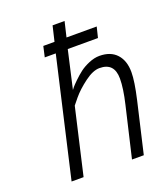

<svg xmlns="http://www.w3.org/2000/svg" viewBox="-133 -811 776 902"><g transform="rotate(-20 254.5 -360.0)"><path d="M205 -591 69 0H129L205 -330L231 -362C248.3 -382.7 271 -403.5 299 -424.5C327 -445.5 352 -456 374 -456C423.3 -456 448 -429.7 448 -377C448 -344.3 442 -302.7 430 -252L371 0H430L489 -254C502.3 -312 509 -356.3 509 -387C509 -425 499 -455 479 -477C459 -499 430.3 -510 393 -510C376.3 -510 358.8 -506.2 340.5 -498.5C322.2 -490.8 306.7 -482.2 294 -472.5C281.3 -462.8 268.7 -451.8 256 -439.5C243.3 -427.2 235 -418.5 231 -413.5L222 -402L265 -591H416L429 -644H278L296 -720H236L218 -644H162L150 -591Z"/></g></svg>

Font: RazerF5 Light
Style: Italic
Weight: 300
Foundry: Razer Inc.
Version: Version 2